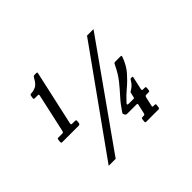

<svg xmlns="http://www.w3.org/2000/svg" viewBox="-170 -1048 1341 1341"><g transform="rotate(-45 500.0 -378.0)"><path d="M96 -330 98 -347.5Q99 -355 101.5 -356.5Q104 -358 111.5 -358H144.5Q153.5 -358 156.5 -360.5Q159.5 -363 161.5 -371.5L224 -654.5Q226 -663 224.5 -665.8Q223 -668.5 215 -668.5H188Q181 -668.5 178.8 -670Q176.5 -671.5 177 -679L179.5 -696.5Q180 -705.5 184.8 -708Q189.5 -710.5 198.5 -710.5Q216 -711 238.2 -720.8Q260.5 -730.5 283.5 -772.5Q287 -778.5 290 -782Q293 -785.5 302 -785.5H315.5Q322.5 -785.5 325 -784Q327.5 -782.5 326 -776L237 -374Q234.5 -363 236.8 -360.5Q239 -358 250.5 -358H270Q276.5 -358 280.5 -356.5Q284.5 -355 284 -348L282 -329.5Q280.5 -316 267 -316H108.5Q99.5 -316 97.5 -318.5Q95.5 -321 96 -330ZM754 -720H818L287 30H218ZM755.5 -34.5 753 -13Q752 -2 740.5 -2H623.5Q616.5 -2 614 -3.8Q611.5 -5.5 612 -13L614.5 -33Q615.5 -44 627 -44H638Q648.5 -44 650.5 -54L666 -122.5Q668 -131 666.5 -133.2Q665 -135.5 657 -135.5H566.5Q559 -135.5 556.8 -136.8Q554.5 -138 552 -142L546 -153Q543.5 -157 544.8 -159.8Q546 -162.5 549.5 -168.5Q582 -217.5 616.8 -255.5Q651.5 -293.5 684.8 -335Q718 -376.5 746.5 -436Q750.5 -443.5 752.8 -447.8Q755 -452 765 -452H812.5Q822.5 -452 824.5 -449.8Q826.5 -447.5 823 -438.5Q801 -378 765.5 -337.2Q730 -296.5 690.8 -263.8Q651.5 -231 618 -194Q611.5 -187 611.8 -182.2Q612 -177.5 626.5 -177.5H670.5Q676.5 -177.5 677.8 -179.2Q679 -181 680 -186.5L687 -217Q688.5 -225.5 691 -227.2Q693.5 -229 699 -232Q713 -240 725.5 -251.8Q738 -263.5 750 -283.5Q752.5 -287.5 754.5 -290.2Q756.5 -293 762.5 -293H769.5Q775.5 -293 776.5 -291.2Q777.5 -289.5 776.5 -283.5L756 -192Q754.5 -183.5 756 -180.5Q757.5 -177.5 766 -177.5H782Q792.5 -177.5 791.5 -166.5L789.5 -147Q788.5 -139.5 785.5 -137.5Q782.5 -135.5 775 -135.5H756Q743.5 -135.5 741 -123L726 -56Q724 -48.5 726 -46.2Q728 -44 736 -44H744Q750.5 -44 753.2 -42.5Q756 -41 755.5 -34.5Z"/></g></svg>

Font: Besley* Condensed Semi
Style: Italic
Weight: 600
Width: 3
Italic angle: -13°
Designer: Owen Earl
Foundry: indestructible type*
Version: Version 3.000; ttfautohint (v1.8.3)